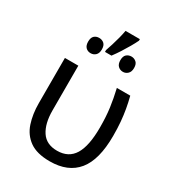

<svg xmlns="http://www.w3.org/2000/svg" viewBox="-201 -953 980 1079"><g transform="rotate(30 289.5 -414.0)"><path d="M290 10Q206 10 159 -23.5Q112 -57 93 -114.5Q74 -172 74 -243V-536H161V-246Q161 -161 193.5 -111.5Q226 -62 296 -62Q370 -62 405 -119Q440 -176 440 -296Q440 -366 432.5 -421Q425 -476 411 -536H498Q508 -497 514.5 -459.5Q521 -422 524.5 -382Q528 -342 528 -292Q528 -137 468 -63.5Q408 10 290 10ZM386 -828Q376 -807 361 -781Q346 -755 329 -728.5Q312 -702 294 -678H252V-690Q259 -710 267 -735.5Q275 -761 282 -788Q289 -815 293 -838H386ZM185 -730Q204 -730 217 -718.5Q230 -707 230 -681Q230 -656 217 -643.5Q204 -631 185 -631Q166 -631 153.5 -643.5Q141 -656 141 -681Q141 -707 153.5 -718.5Q166 -730 185 -730ZM395 -730Q412 -730 425.5 -718.5Q439 -707 439 -681Q439 -656 425.5 -643.5Q412 -631 395 -631Q376 -631 363 -643.5Q350 -656 350 -681Q350 -707 363 -718.5Q376 -730 395 -730Z"/></g></svg>

Font: Noto Sans Display
Style: Regular
Weight: 400
Designer: Monotype Design Team
Foundry: Monotype Imaging Inc.
Version: Version 2.003